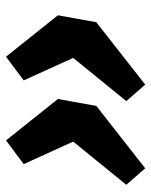

<svg xmlns="http://www.w3.org/2000/svg" viewBox="48 -572 504 640"><g transform="rotate(90 300.0 -252.0)"><path d="M169 -20 31 -193 54 -321 262 -484 317 -421 173 -244 248 -79ZM448 -20 310 -193 333 -321 541 -484 596 -421 452 -244 527 -79Z"/></g></svg>

Font: Source Code Pro Black
Style: Italic
Weight: 900
Italic angle: -11°
Monospace: yes
Designer: Paul D. Hunt, Teo Tuominen
Foundry: Adobe Systems Incorporated
Version: Version 1.050;PS 1.000;hotconv 16.6.51;makeotf.lib2.5.65220